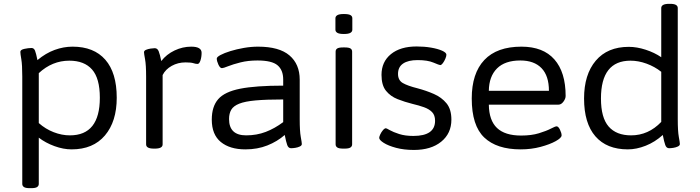

<svg xmlns="http://www.w3.org/2000/svg" viewBox="-20 -772 3646 1000"><path d="M135 208Q113 208 104.5 202Q96 196 96 186V-373Q96 -435 91 -463.5Q86 -492 86 -502Q86 -513 107 -517.5Q128 -522 144 -522Q157 -522 162.5 -508Q168 -494 175 -459Q218 -495 264.5 -512Q311 -529 358 -529Q469 -529 528.5 -461Q588 -393 588 -263Q588 -139 526.5 -66.5Q465 6 353 6Q310 6 263.5 -11Q217 -28 182 -55V186Q182 196 173.5 202Q165 208 143 208ZM344 -67Q500 -67 500 -263Q500 -364 459.5 -410Q419 -456 341 -456Q252 -456 182 -391V-131Q217 -100 259.5 -83.5Q302 -67 344 -67Z M781 2Q741 2 741 -20V-372Q741 -434 735.5 -463.5Q730 -493 730 -500Q730 -508 740.5 -512.5Q751 -517 764.5 -519Q778 -521 786 -521Q800 -521 806.5 -505Q813 -489 820 -454Q847 -489 889 -509Q931 -529 976 -529Q1030 -529 1030 -497Q1030 -475 1024 -457Q1018 -439 1009 -439Q999 -439 987 -443Q975 -447 946 -447Q907 -447 874.5 -429Q842 -411 827 -381V-20Q827 2 787 2Z M1258 6Q1177 6 1130 -32.5Q1083 -71 1083 -149Q1083 -217 1116.5 -255.5Q1150 -294 1231 -310Q1312 -326 1455 -326V-358Q1455 -407 1425.5 -432Q1396 -457 1321 -457Q1272 -457 1232.5 -447Q1193 -437 1168 -427Q1143 -417 1136 -417Q1126 -417 1117.5 -435.5Q1109 -454 1109 -467Q1109 -475 1128.5 -485.5Q1148 -496 1180.5 -506Q1213 -516 1250.5 -522.5Q1288 -529 1324 -529Q1434 -529 1487.5 -483.5Q1541 -438 1541 -357V-151Q1541 -89 1546.5 -59Q1552 -29 1552 -22Q1552 -14 1541.5 -9Q1531 -4 1518 -2Q1505 0 1496 0Q1482 0 1476 -16.5Q1470 -33 1463 -69Q1424 -35 1372.5 -14.5Q1321 6 1258 6ZM1262 -67Q1317 -67 1364 -85Q1411 -103 1455 -136V-254Q1367 -254 1311.5 -249Q1256 -244 1226 -232Q1196 -220 1184.5 -200.5Q1173 -181 1173 -152Q1173 -67 1262 -67Z M1767 2Q1745 2 1736.5 -4Q1728 -10 1728 -20V-503Q1728 -514 1736.5 -519.5Q1745 -525 1767 -525H1775Q1797 -525 1805.5 -519.5Q1814 -514 1814 -503V-20Q1814 -10 1805.5 -4Q1797 2 1775 2ZM1771 -595Q1747 -595 1737 -601Q1727 -607 1727 -617V-677Q1727 -687 1737 -693Q1747 -699 1771 -699Q1795 -699 1805 -693.5Q1815 -688 1815 -677V-617Q1815 -607 1805 -601Q1795 -595 1771 -595Z M2136 9Q2084 9 2043 -2Q2002 -13 1978.5 -28Q1955 -43 1955 -54Q1955 -60 1960.5 -72Q1966 -84 1974.5 -94Q1983 -104 1990 -104Q1993 -104 2010.5 -94Q2028 -84 2059 -74Q2090 -64 2133 -64Q2246 -64 2246 -143Q2246 -172 2230.5 -188Q2215 -204 2188.5 -213.5Q2162 -223 2128 -231Q2088 -241 2051 -255.5Q2014 -270 1990.5 -299Q1967 -328 1967 -382Q1967 -450 2016 -490Q2065 -530 2150 -530Q2190 -530 2225 -524Q2260 -518 2282.5 -508Q2305 -498 2305 -487Q2305 -479 2299.5 -466Q2294 -453 2286.5 -443Q2279 -433 2273 -433Q2268 -433 2237.5 -446Q2207 -459 2155 -459Q2106 -459 2079.5 -441Q2053 -423 2053 -387Q2053 -354 2078 -339.5Q2103 -325 2155 -312Q2200 -300 2240 -282.5Q2280 -265 2305.5 -234Q2331 -203 2331 -149Q2331 -77 2278 -34Q2225 9 2136 9Z M2692 6Q2567 6 2502 -56Q2437 -118 2437 -259Q2437 -390 2502.5 -459.5Q2568 -529 2696 -529Q2809 -529 2867.5 -462.5Q2926 -396 2926 -272Q2926 -258 2914.5 -242.5Q2903 -227 2889 -227H2526Q2527 -145 2568.5 -105.5Q2610 -66 2694 -66Q2748 -66 2787 -78Q2826 -90 2849 -102Q2872 -114 2879 -114Q2888 -114 2896.5 -96.5Q2905 -79 2905 -67Q2905 -54 2874.5 -37Q2844 -20 2795.5 -7Q2747 6 2692 6ZM2526 -299H2839Q2839 -377 2800.5 -417Q2762 -457 2690 -457Q2610 -457 2568.5 -415.5Q2527 -374 2526 -299Z M3250 6Q3140 6 3081 -62Q3022 -130 3022 -259Q3022 -384 3083 -456Q3144 -528 3255 -528Q3297 -528 3343 -513Q3389 -498 3424 -474V-730Q3424 -752 3465 -752H3471Q3510 -752 3510 -730V-151Q3510 -89 3515.5 -59Q3521 -29 3521 -22Q3521 -14 3510.5 -9Q3500 -4 3487 -2Q3474 0 3465 0Q3451 0 3445 -16.5Q3439 -33 3432 -69Q3391 -32 3343 -13Q3295 6 3250 6ZM3267 -67Q3357 -67 3424 -137V-398Q3390 -425 3347.5 -440.5Q3305 -456 3264 -456Q3110 -456 3110 -259Q3110 -159 3150 -113Q3190 -67 3267 -67Z"/></svg>

Font: Asap Semi Expanded
Style: Regular
Weight: 400
Width: 6
Designer: Pablo Cosgaya
Foundry: Omnibus-Type
Version: Version 3.001; ttfautohint (v1.8.4.7-5d5b)